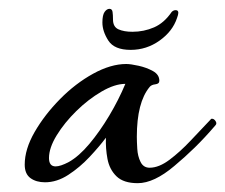

<svg xmlns="http://www.w3.org/2000/svg" viewBox="-20 -412 510 435"><path d="M292 3Q260 3 244 -12.5Q228 -28 223.5 -52Q219 -76 220 -100Q205 -80 183 -56.5Q161 -33 135 -16Q109 1 82 1Q62 1 49 -8.5Q36 -18 36 -39Q36 -74 58.5 -113Q81 -152 116 -187.5Q151 -223 191 -245Q231 -267 266 -267Q276 -267 294 -263Q312 -259 326.5 -251Q341 -243 341 -229Q341 -222 332 -221Q323 -220 319 -215Q290 -180 290 -102Q290 -92 291 -75Q292 -58 298.5 -45Q305 -32 319 -32Q340 -32 364 -50Q388 -68 412 -93.5Q436 -119 456 -140Q458 -143 460 -143Q465 -143 468.5 -137.5Q472 -132 468 -128Q444 -100 421.5 -78Q399 -56 375 -36Q329 3 292 3ZM136 -45Q159 -58 182.5 -86Q206 -114 227.5 -150Q249 -186 264 -222Q240 -222 210 -204.5Q180 -187 153 -160.5Q126 -134 108.5 -105.5Q91 -77 91 -54Q91 -35 106 -35Q117 -35 136 -45ZM276 -299Q239 -299 225.5 -320Q212 -341 212 -361Q212 -378 217 -385Q222 -392 228 -392Q234 -392 235 -385Q236 -378 236 -368Q236 -351 248.5 -345.5Q261 -340 280 -340Q306 -340 329 -350Q352 -360 369 -385Q373 -389 378 -389Q384 -389 384 -383Q384 -379 381 -371Q371 -341 341.5 -320Q312 -299 276 -299Z"/></svg>

Font: Corinthia
Style: Bold
Weight: 700
Designer: Robert E. Leuschke
Foundry: Robert E. Leuschke
Version: Version 1.013; ttfautohint (v1.8.3)